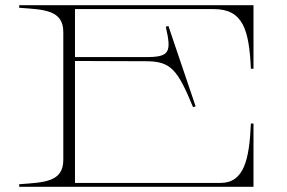

<svg xmlns="http://www.w3.org/2000/svg" viewBox="-20 -720 1105 740"><path d="M804 -685C917 -685 940 -605 947 -455H957V-700H54V-690C150 -683 224 -682 224 -596V-104C224 -18 150 -17 54 -10V0H957V-244H947C941 -106 921 -15 830 -15H269V-485L542 -484C638 -484 664 -453 724 -307L734 -310L629 -620L619 -617C642 -517 633 -500 542 -500H269V-685Z"/></svg>

Font: Sprat Extended Thin
Style: Regular
Weight: 100
Width: 9
Designer: Ethan Nakache
Foundry: Collletttivo
Version: Version 2.000;Glyphs 3.2 (3217)